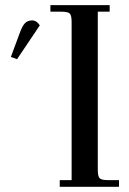

<svg xmlns="http://www.w3.org/2000/svg" viewBox="-20 -722 499 742"><path d="M22 -502 56.2 -594.2Q65.9 -621.6 76.4 -632.3Q86.9 -643.1 104 -643.1Q121.6 -643.1 133.8 -624L45.9 -493.2ZM174.8 -676.8V-702.1H403.8V-676.8H357.9V-65.9Q357.9 -41 365 -33.4Q372.1 -25.9 397 -25.9H439.9V0H210.9V-25.9H256.8V-637.2Q256.8 -662.1 249.8 -669.4Q242.7 -676.8 217.8 -676.8Z"/></svg>

Font: Dihjauti S
Style: Bold
Weight: 700
Designer: T. Christopher White
Version: Version 3.0.0